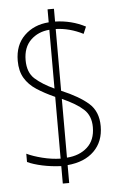

<svg xmlns="http://www.w3.org/2000/svg" viewBox="-56 -800 565 898"><g transform="rotate(-5 226.0 -351.0)"><path d="M202 -24Q155 -26 113.5 -35Q72 -44 44 -57V-96Q73 -82 116.5 -71Q160 -60 202 -59V-349Q153 -371 117 -394.5Q81 -418 61.5 -451Q42 -484 42 -532Q42 -606 87 -650Q132 -694 202 -699V-760H232V-700Q309 -698 374 -664L360 -631Q297 -663 232 -665V-375Q315 -340 358.5 -301.5Q402 -263 402 -194Q402 -122 357 -77.5Q312 -33 232 -26V58H202ZM202 -664Q149 -660 114 -626Q79 -592 79 -532Q79 -474 112.5 -444Q146 -414 202 -388ZM232 -61Q291 -65 328 -98.5Q365 -132 365 -193Q365 -246 332 -276.5Q299 -307 232 -337Z"/></g></svg>

Font: Noto Sans Gujarati UI Condensed ExtraLight
Style: Regular
Weight: 200
Width: 3
Designer: Jelle Bosma - Monotype Design Team, Universal Thirst
Foundry: Monotype Imaging Inc.
Version: Version 2.106; ttfautohint (v1.8.4.7-5d5b)